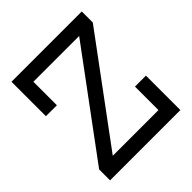

<svg xmlns="http://www.w3.org/2000/svg" viewBox="-190 -830 962 962"><g transform="rotate(-45 290.5 -349.5)"><path d="M539.6 -698.7V-620.6L138.2 -77.6H461.9V-244.1H539.6V0H41.5V-77.6L443.4 -621.1H119.1V-454.6H41.5V-698.7Z"/></g></svg>

Font: Turpis
Style: Regular
Weight: 400
Designer: GGBotNet
Foundry: f0n7
Version: 1.00